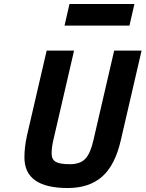

<svg xmlns="http://www.w3.org/2000/svg" viewBox="-20 -935 733 967"><path d="M249 -231Q240 -193 240 -162.5Q240 -132 260.5 -120Q281 -108 332.5 -108Q384 -108 410 -135.5Q436 -163 451 -231L555 -680H693L589 -231Q560 -103 494.5 -45.5Q429 12 321 12Q103 12 103 -142Q103 -194 116 -253L215 -680H353ZM305 -806 330 -915H657L632 -806Z"/></svg>

Font: Titillium Web
Style: Bold Italic
Weight: 700
Italic angle: -13°
Version: Version 1.002;PS 57.000;hotconv 1.0.70;makeotf.lib2.5.55311